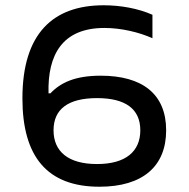

<svg xmlns="http://www.w3.org/2000/svg" viewBox="-20 -699 715 728"><path d="M373 -679C181 -679 65 -572 65 -326C65 -105 159 9 357 9C522 9 610 -69 610 -205C610 -343 519 -412 362 -412C265 -412 210 -386 171 -345H164C160 -491 216 -593 376 -593C439 -593 507 -577 558 -554V-643C504 -667 437 -679 373 -679ZM183 -205C183 -285 238 -327 348 -327C457 -327 512 -285 512 -205C512 -125 457 -77 348 -77C238 -77 183 -125 183 -205Z"/></svg>

Font: LT Wave Alt
Style: Regular
Weight: 400
Designer: Daniel Lyons
Version: Version 2.5 (Glyphs App)